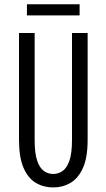

<svg xmlns="http://www.w3.org/2000/svg" viewBox="-20 -852 490 884"><path d="M225 11Q181 11 145.2 -10Q109.5 -31 88.5 -79Q67.5 -127 67.5 -208.5V-700H139.5V-208Q139.5 -146 151.2 -112Q163 -78 182.5 -64.5Q202 -51 225 -51Q248 -51 267.8 -64.5Q287.5 -78 299.5 -112Q311.5 -146 311.5 -208V-700H383.5V-208.5Q383.5 -127 362 -79Q340.5 -31 304.5 -10Q268.5 11 225 11ZM104 -781V-832.5H346.5V-781Z"/></svg>

Font: Trispace Condensed Light
Style: Regular
Weight: 300
Width: 3
Designer: Tyler Finck
Foundry: Etcetera Type Company
Version: Version 1.210; ttfautohint (v1.8.3)